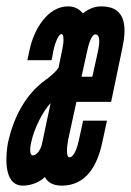

<svg xmlns="http://www.w3.org/2000/svg" viewBox="-21 -575 411 603"><path d="M240 -196 227 -136C223 -117 213 -81 197 -81C186 -81 189 -114 193 -136L219 -255H328L362 -418C376 -481 381 -555 297 -555C274 -555 256 -546 239 -533C229 -546 214 -555 193 -555C127 -555 85 -480 72 -419L65 -386H141L148 -422C151 -436 162 -468 172 -468C181 -468 179 -439 175 -422L163 -363C157 -352 138 -335 122 -324C56 -276 21 -203 4 -127C-2 -93 -14 8 51 8C75 8 103 -2 120 -19C129 -2 146 8 173 8C250 8 285 -56 300 -127L315 -196ZM252 -411C255 -427 265 -467 278 -467C295 -467 292 -438 286 -411L269 -334H235ZM111 -124C107 -105 95 -87 82 -87C68 -87 76 -125 77 -128C86 -172 115 -228 138 -251Z"/></svg>

Font: League Gothic Condensed Italic
Style: Regular
Weight: 400
Width: 3
Designer: Tyler Finck
Foundry: The League of Moveable Type
Version: Version 1.001;PS 001.001;hotconv 1.0.56;makeotf.lib2.0.21325